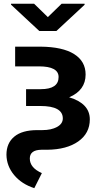

<svg xmlns="http://www.w3.org/2000/svg" viewBox="-20 -772 543 1003"><path d="M286.1 -369.6Q286.1 -425.3 183.1 -425.3H59.1V-528.3H191.4Q307.1 -527.3 367.2 -489.5Q427.2 -451.7 427.2 -382.8Q427.2 -300.3 341.3 -263.7Q449.2 -231.4 449.2 -148.4Q449.2 -75.7 388.9 -33.2Q328.6 9.3 226.6 10.3H196.3Q135.7 11.2 135.7 56.2Q135.7 104.5 198.7 132.3L159.2 210.9Q92.8 189.5 53.7 142.3Q14.6 95.2 13.7 36.6Q13.7 -24.4 54.7 -58.3Q95.7 -92.3 174.8 -92.3H200.7Q248 -92.3 278.1 -108.9Q308.1 -125.5 308.1 -153.3Q308.1 -218.3 190.9 -218.3H116.2V-306.2H192.9Q286.1 -306.2 286.1 -369.6ZM230 -682.6 301.8 -752.4H421.9V-747.1L274.4 -609.9H185.5L37.6 -747.6V-752.4H158.2Z"/></svg>

Font: RobotoInd
Style: Bold
Weight: 700
Designer: Google
Version: Version 2.001150; 2014